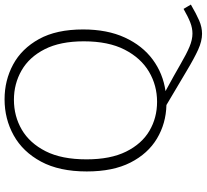

<svg xmlns="http://www.w3.org/2000/svg" viewBox="-52 -690 905 841"><g transform="rotate(-90 400.5 -269.5)"><path d="M673 163Q641 163 603.5 146Q566 129 508.5 94.5Q451 60 361 7Q280 5 214 -34.5Q148 -74 109 -150.5Q70 -227 70 -342Q70 -462 113 -542Q156 -622 228 -662Q300 -702 386 -702Q469 -702 538.5 -664.5Q608 -627 650 -551Q692 -475 692 -358Q692 -252 656.5 -175Q621 -98 560 -53Q499 -8 422 3Q494 42 539.5 68.5Q585 95 616 108Q647 121 674 121Q698 121 722.5 111.5Q747 102 782 82L801 114Q760 138 731 150.5Q702 163 673 163ZM123 -343Q123 -238 157 -169.5Q191 -101 248 -67.5Q305 -34 375 -34Q447 -34 507 -69.5Q567 -105 603.5 -176Q640 -247 640 -355Q640 -458 605.5 -526Q571 -594 512.5 -627.5Q454 -661 384 -661Q312 -661 253 -626.5Q194 -592 158.5 -522Q123 -452 123 -343Z"/></g></svg>

Font: Bitter Light
Style: Regular
Weight: 300
Designer: Sol Matas, and Bitter project Authors
Foundry: Sol Matas
Version: Version 2.001